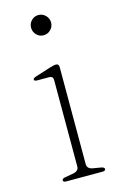

<svg xmlns="http://www.w3.org/2000/svg" viewBox="-107 -722 484 770"><g transform="rotate(-15 135.0 -337.0)"><path d="M133.5 -589.5Q116.5 -589.5 104.5 -602Q92.5 -614.5 92.5 -631.5Q92.5 -649 104.5 -661.2Q116.5 -673.5 133.5 -673.5Q151 -673.5 163.2 -661Q175.5 -648.5 175.5 -631.5Q175.5 -614.5 163.2 -602Q151 -589.5 133.5 -589.5ZM162.5 -449.5V-46.5Q162.5 -27 187 -23L217 -18Q232.5 -15.5 232.5 -8Q232.5 0 219 0H69Q56.5 0 56.5 -8Q56.5 -15 71 -17.5L103 -23Q127.5 -27.5 127.5 -46V-405Q127.5 -421.5 111.5 -421.5H62.5Q49 -421.5 49 -428Q49 -434 61.5 -438L124.5 -458Q141.5 -463.5 150 -463.5Q162.5 -463.5 162.5 -449.5Z"/></g></svg>

Font: Fraunces 9pt Thin
Style: Regular
Weight: 100
Version: Version 1.000;[b76b70a41]